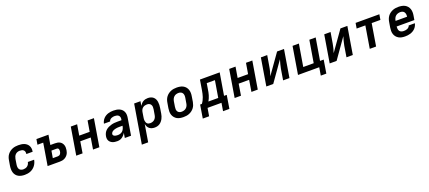

<svg xmlns="http://www.w3.org/2000/svg" viewBox="83 -1865 7635 3417"><g transform="rotate(-20 3900.0 -156.5)"><path d="M250 8Q218 8 187.5 2Q157 -4 131 -18.5Q105 -33 86.5 -56.5Q68 -80 59.5 -109Q51 -138 50.5 -169.5Q50 -201 55 -233L72 -333Q76 -360 86 -387.5Q96 -415 114 -438.5Q132 -462 156 -480Q180 -498 207 -509Q234 -520 262 -524Q290 -528 317 -528Q346 -528 373.5 -524.5Q401 -521 426 -511.5Q451 -502 471.5 -485.5Q492 -469 505 -446Q518 -423 522 -395.5Q526 -368 521 -340L520 -331H401V-335Q404 -355 399.5 -374Q395 -393 381 -405.5Q367 -418 348 -422.5Q329 -427 309 -427Q287 -427 265.5 -419.5Q244 -412 227.5 -396Q211 -380 202 -359Q193 -338 189 -317L173 -217Q169 -193 170.5 -170Q172 -147 183 -129Q194 -111 214.5 -102Q235 -93 259 -93Q278 -93 298.5 -98.5Q319 -104 336 -117.5Q353 -131 363.5 -150Q374 -169 377 -189H496V-188Q491 -161 480 -134Q469 -107 451.5 -83.5Q434 -60 410.5 -41.5Q387 -23 360 -12Q333 -1 305 3.5Q277 8 250 8Z M683 0 752 -419H643L660 -520H888L857 -336H943Q968 -336 991.5 -332Q1015 -328 1035 -317Q1055 -306 1069.5 -288Q1084 -270 1091.5 -248Q1099 -226 1099.5 -202Q1100 -178 1096 -153Q1093 -132 1086 -111.5Q1079 -91 1066.5 -72.5Q1054 -54 1036.5 -39.5Q1019 -25 999 -16Q979 -7 958 -3.5Q937 0 916 0ZM915 -101Q927 -101 939.5 -106.5Q952 -112 960.5 -122.5Q969 -133 973 -145Q977 -157 979 -169Q981 -181 980.5 -192Q980 -203 976.5 -213Q973 -223 964 -229.5Q955 -236 944 -236H841L818 -101Z M1225 0 1311 -520H1431L1397 -317H1595L1629 -520H1749L1663 0H1543L1578 -216H1380L1345 0Z M2001 8Q1978 8 1955.5 5Q1933 2 1913.5 -6Q1894 -14 1877.5 -27.5Q1861 -41 1851 -59.5Q1841 -78 1839 -100.5Q1837 -123 1841 -145Q1846 -174 1859.5 -201.5Q1873 -229 1896.5 -250Q1920 -271 1947.5 -284Q1975 -297 2004 -305Q2033 -313 2061 -315.5Q2089 -318 2118 -318H2197L2201 -337Q2204 -357 2199.5 -375.5Q2195 -394 2181.5 -406.5Q2168 -419 2149.5 -424Q2131 -429 2111 -429Q2095 -429 2078 -426.5Q2061 -424 2044.5 -416.5Q2028 -409 2015.5 -395.5Q2003 -382 2000 -366H1883Q1887 -390 1899 -414Q1911 -438 1929.5 -458Q1948 -478 1971 -492Q1994 -506 2019 -514Q2044 -522 2069 -525Q2094 -528 2119 -528Q2148 -528 2177 -523.5Q2206 -519 2231 -508Q2256 -497 2276 -478Q2296 -459 2307 -433.5Q2318 -408 2319.5 -379Q2321 -350 2316 -321L2263 0H2145L2160 -94Q2148 -72 2131 -52.5Q2114 -33 2093 -18.5Q2072 -4 2048 2Q2024 8 2001 8ZM2051 -91Q2074 -91 2098 -99.5Q2122 -108 2139 -125.5Q2156 -143 2166 -166Q2176 -189 2180 -212L2181 -219H2118Q2103 -219 2088 -218Q2073 -217 2057.5 -214Q2042 -211 2026.5 -206.5Q2011 -202 1996.5 -193.5Q1982 -185 1971.5 -172Q1961 -159 1959 -144Q1957 -133 1961 -124Q1965 -115 1973 -109Q1981 -103 1990.5 -99.5Q2000 -96 2009.5 -94.5Q2019 -93 2030 -92Q2041 -91 2051 -91Z M2389 215 2511 -520H2631L2617 -438Q2630 -458 2646 -476Q2662 -494 2682.5 -506Q2703 -518 2726 -523Q2749 -528 2771 -528Q2800 -528 2826.5 -520Q2853 -512 2873.5 -494.5Q2894 -477 2905.5 -452.5Q2917 -428 2921 -400.5Q2925 -373 2924 -344.5Q2923 -316 2918 -287L2902 -187Q2898 -163 2891 -139.5Q2884 -116 2872 -93.5Q2860 -71 2843.5 -51.5Q2827 -32 2805.5 -18Q2784 -4 2759.5 2Q2735 8 2711 8Q2684 8 2658 1Q2632 -6 2612 -22.5Q2592 -39 2580 -62.5Q2568 -86 2563 -112L2509 215ZM2661 -93Q2683 -93 2705 -100Q2727 -107 2744.5 -123Q2762 -139 2771.5 -160.5Q2781 -182 2784 -203L2801 -303Q2805 -326 2804 -348.5Q2803 -371 2792.5 -389.5Q2782 -408 2762.5 -417.5Q2743 -427 2720 -427Q2700 -427 2679.5 -422Q2659 -417 2641 -403.5Q2623 -390 2613 -370.5Q2603 -351 2599 -330L2583 -230Q2580 -214 2579 -198Q2578 -182 2580.5 -167Q2583 -152 2588.5 -137.5Q2594 -123 2604.5 -112.5Q2615 -102 2630 -97.5Q2645 -93 2661 -93Z M3256 8Q3224 8 3192.5 2.5Q3161 -3 3135 -17.5Q3109 -32 3089.5 -55.5Q3070 -79 3060 -108Q3050 -137 3050 -169Q3050 -201 3055 -233L3072 -333Q3076 -360 3086 -387Q3096 -414 3114 -438Q3132 -462 3156 -480Q3180 -498 3207 -509Q3234 -520 3262 -524Q3290 -528 3317 -528Q3349 -528 3380.5 -522.5Q3412 -517 3438.5 -502.5Q3465 -488 3484.5 -464.5Q3504 -441 3513.5 -412Q3523 -383 3523.5 -351Q3524 -319 3518 -287L3502 -187Q3497 -160 3487 -133Q3477 -106 3459 -82Q3441 -58 3417 -40Q3393 -22 3366.5 -11Q3340 0 3311.5 4Q3283 8 3256 8ZM3256 -93Q3278 -93 3301 -99.5Q3324 -106 3342.5 -122Q3361 -138 3371 -159.5Q3381 -181 3384 -203L3401 -303Q3405 -326 3403.5 -349Q3402 -372 3391 -390.5Q3380 -409 3360 -418Q3340 -427 3317 -427Q3295 -427 3272 -420.5Q3249 -414 3231 -398Q3213 -382 3203 -360.5Q3193 -339 3189 -317L3173 -217Q3169 -194 3170 -171Q3171 -148 3182 -129.5Q3193 -111 3213 -102Q3233 -93 3256 -93Z M3687 150H3567L3608 -101H3641Q3660 -126 3674 -153.5Q3688 -181 3697.5 -209.5Q3707 -238 3713.5 -267Q3720 -296 3725 -325L3757 -520H4131L4061 -101H4112L4071 150H3951L3976 0H3712ZM3951 -101 4004 -419H3849L3831 -310Q3827 -283 3822 -256.5Q3817 -230 3809 -203.5Q3801 -177 3790 -151Q3779 -125 3765 -101Z M4225 0 4311 -520H4431L4397 -317H4595L4629 -520H4749L4663 0H4543L4578 -216H4380L4345 0Z M4825 0 4911 -520H5031L4996 -312Q4990 -271 4978.5 -229.5Q4967 -188 4954 -147L5218 -520H5349L5263 0H5143L5177 -208Q5184 -249 5195.5 -290.5Q5207 -332 5219 -373L4956 0Z M5907 150H5802L5827 0H5425L5511 -520H5631L5561 -101H5759L5829 -520H5949L5879 -101H5948Z M6025 0 6111 -520H6231L6196 -312Q6190 -271 6178.5 -229.5Q6167 -188 6154 -147L6418 -520H6549L6463 0H6343L6377 -208Q6384 -249 6395.5 -290.5Q6407 -332 6419 -373L6156 0Z M6784 0 6853 -419H6688L6705 -520H7155L7138 -419H6973L6904 0Z M7453 8Q7421 8 7390 2.5Q7359 -3 7333 -18Q7307 -33 7288 -56Q7269 -79 7259.5 -108Q7250 -137 7250 -169Q7250 -201 7255 -233L7272 -333Q7276 -360 7286 -387Q7296 -414 7313.5 -438Q7331 -462 7355.5 -480Q7380 -498 7407 -509Q7434 -520 7461.5 -524Q7489 -528 7517 -528Q7549 -528 7580 -522.5Q7611 -517 7638 -502.5Q7665 -488 7684.5 -464.5Q7704 -441 7713.5 -412.5Q7723 -384 7723.5 -351.5Q7724 -319 7718 -287L7705 -210H7369Q7367 -187 7369.5 -164.5Q7372 -142 7384 -124.5Q7396 -107 7417.5 -99Q7439 -91 7462 -91Q7479 -91 7496.5 -93.5Q7514 -96 7530 -103Q7546 -110 7560 -124Q7574 -138 7577 -154H7694Q7689 -129 7676.5 -105Q7664 -81 7645.5 -61.5Q7627 -42 7603 -28Q7579 -14 7554 -6Q7529 2 7503.5 5Q7478 8 7453 8ZM7386 -310H7604Q7607 -332 7604.5 -354.5Q7602 -377 7591 -394.5Q7580 -412 7560 -420.5Q7540 -429 7517 -429Q7495 -429 7471.5 -422Q7448 -415 7429.5 -399Q7411 -383 7401 -361Q7391 -339 7387 -317Z"/></g></svg>

Font: Iosevka Extended Oblique
Style: Bold
Weight: 700
Width: 7
Italic angle: -9°
Monospace: yes
Designer: Belleve Invis
Foundry: Belleve Invis
Version: Version 32.5.0; ttfautohint (v1.8.4)